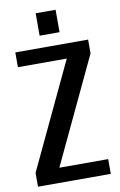

<svg xmlns="http://www.w3.org/2000/svg" viewBox="-96 -933 618 987"><g transform="rotate(-10 212.5 -440.0)"><path d="M20 0V-72L280 -623H25V-700H405V-628L145 -77H400V0ZM163 -763V-880H267V-763Z"/></g></svg>

Font: Cuprum SemiBold
Style: Regular
Weight: 600
Designer: Jovanny Lemonad
Foundry: Jovanny Lemonad
Version: Version 3.000